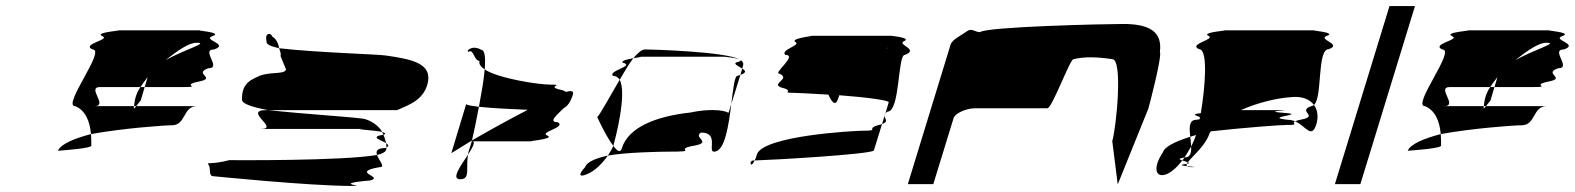

<svg xmlns="http://www.w3.org/2000/svg" viewBox="-20 -795 5192 633"><path d="M171 -298C185 -299 288 -306 281 -316C281 -329 281 -341 280 -353C227 -339 181 -321 171 -298ZM228 -445C183 -445 331 -632 285 -632C246 -650 347 -664 317 -676C288 -689 395 -695 367 -695H642C614 -695 719 -689 681 -676C644 -664 738 -650 686 -632C640 -632 713 -570 667 -570C615 -552 697 -538 635 -526C574 -514 648 -508 585 -508H457L467 -541C459 -530 450 -519 443 -508H310C264 -508 339 -445 291 -445H422C419 -433 423 -437 429 -445H629C583 -445 593 -382 547 -382C521 -382 385 -372 280 -353C276 -398 260 -432 228 -445ZM427 -474C423 -460 423 -451 422 -445H429C435 -453 444 -464 444 -464L457 -508H443C435 -496 430 -485 427 -474ZM526 -597C596 -635 670 -654 628 -654C603 -654 568 -630 526 -597Z M668 -251C676 -239 666 -214 684 -214C684 -214 1001 -182 1137 -182C1202 -182 1062 -188 1200 -200C1250 -212 1131 -227 1232 -244C1252 -244 1229 -266 1223 -284C1103 -264 751 -267 736 -267C670 -250 660 -263 668 -251ZM778 -470C773 -454 809 -442 864 -432H1289C1328 -449 1384 -467 1392 -532C1397 -586 1338 -600 1252 -612C1228 -616 1018 -622 900 -636C904 -626 907 -617 905 -610L923 -566C918 -549 876 -559 838 -546C812 -534 777 -523 778 -470ZM859 -658C851 -689 875 -687 877 -675C890 -668 898 -652 900 -636C874 -642 856 -649 859 -658ZM840 -370C904 -370 778 -432 859 -432H864C984 -419 1131 -410 1175 -404C1199 -401 1229 -381 1240 -360C1216 -366 1121 -370 1194 -370ZM1240 -360C1241 -357 1243 -354 1244 -351H1246C1253 -354 1249 -357 1240 -360ZM1223 -284C1219 -296 1222 -307 1251 -307C1252 -308 1253 -308 1254 -309C1254 -306 1254 -303 1253 -301C1251 -294 1240 -288 1223 -284ZM1244 -351C1248 -342 1251 -331 1253 -323C1238 -333 1196 -343 1244 -351ZM1253 -323C1254 -318 1254 -313 1254 -309C1264 -314 1260 -318 1253 -323Z M1525 -624C1541 -636 1543 -594 1561 -594C1558 -584 1565 -575 1578 -566C1581 -604 1579 -631 1566 -631C1538 -648 1514 -627 1525 -624ZM1468 -290C1468 -290 1495 -307 1536 -332C1543 -361 1551 -401 1559 -443C1535 -446 1519 -448 1517 -452ZM1578 -566C1624 -536 1755 -516 1795 -516C1848 -516 1773 -510 1833 -498C1840 -496 1844 -494 1845 -492C1863 -497 1872 -495 1869 -484C1861 -458 1851 -445 1838 -438C1821 -420 1784 -392 1819 -392C1849 -374 1751 -359 1787 -347C1806 -335 1703 -329 1738 -329H1536C1550 -329 1538 -309 1523 -285C1524 -289 1524 -292 1525 -296C1527 -303 1532 -316 1536 -332C1586 -361 1656 -400 1720 -433C1673 -435 1602 -438 1559 -443C1567 -486 1575 -531 1578 -566ZM1497 -204C1532 -204 1515 -241 1523 -285C1499 -249 1466 -204 1497 -204Z M1949 -409C1949 -409 1978 -345 2002 -314L2003 -318C2008 -335 2048 -486 2023 -532C1991 -478 1960 -420 1949 -409ZM1909 -244C1883 -216 1892 -210 1918 -222C1940 -231 1966 -256 1984 -282C1947 -274 1915 -262 1909 -244ZM2001 -545C1983 -562 2077 -577 2032 -589C2029 -595 2050 -600 2068 -603C2053 -584 2039 -559 2023 -532C2018 -540 2010 -545 2001 -545ZM2068 -603C2088 -607 2105 -608 2082 -608H2368C2365 -608 2406 -605 2418 -599C2373 -625 2127 -632 2107 -632C2096 -632 2083 -621 2068 -603ZM1984 -282C1991 -293 1998 -304 2002 -314C2015 -297 2025 -290 2030 -306C2052 -377 2146 -412 2256 -424C2311 -436 2363 -434 2382 -423L2391 -452C2382 -381 2370 -295 2334 -295C2312 -295 2352 -358 2291 -358C2262 -340 2337 -325 2259 -313C2204 -301 2287 -295 2184 -295C2160 -295 2043 -293 1984 -282ZM2406 -589C2399 -583 2416 -576 2427 -569L2430 -580C2432 -587 2429 -592 2422 -597C2424 -595 2420 -592 2406 -589ZM2418 -599C2420 -598 2421 -598 2422 -597C2421 -598 2419 -598 2418 -599ZM2411 -545C2402 -545 2397 -502 2391 -452L2421 -548ZM2421 -548 2427 -569C2438 -562 2443 -556 2421 -548Z M2550 -552C2588 -535 2522 -520 2554 -507C2605 -495 2552 -489 2594 -489C2609 -489 2641 -487 2711 -483C2723 -457 2735 -442 2744 -472L2747 -481C2842 -474 2910 -464 2910 -458L2899 -421C2901 -423 2902 -425 2906 -427C2948 -427 2939 -614 2963 -614C3011 -632 2941 -646 2958 -658C2992 -671 2912 -677 2920 -677H2651C2676 -677 2592 -671 2600 -658C2627 -646 2551 -632 2569 -614C2612 -614 2526 -552 2550 -552ZM2464 -266C2448 -266 2454 -236 2468 -266ZM2468 -266C2471 -271 2473 -277 2475 -285C2494 -348 2799 -364 2824 -364C2883 -364 2833 -370 2874 -382C2879 -383 2885 -385 2888 -386L2861 -299C2853 -286 2515 -267 2468 -266ZM2901 -636C2903 -637 2906 -637 2908 -637C2914 -637 2910 -637 2901 -636ZM2888 -386C2911 -394 2897 -403 2896 -413ZM2896 -413C2896 -416 2897 -418 2899 -421Z M2973 -188H3057L3124 -406C3129 -421 3164 -438 3195 -438H3433C3449 -438 3510 -607 3520 -600C3553 -608 3593 -608 3647 -600C3683 -600 3660 -372 3647 -330L3665 -187L3766 -437C3771 -454 3812 -612 3804 -624C3813 -692 3767 -716 3683 -716C3624 -716 3231 -707 3211 -689C3194 -689 3184 -704 3168 -692C3152 -680 3119 -665 3114 -648Z M3814 -293C3780 -242 3789 -208 3824 -220C3841 -226 3860 -243 3878 -266C3868 -269 3862 -272 3885 -276C3892 -287 3900 -299 3907 -312C3906 -322 3906 -333 3904 -344C3856 -329 3820 -312 3814 -293ZM3933 -633C3895 -650 3990 -665 3964 -677C3938 -689 4039 -695 4014 -695H4316C4289 -695 4390 -689 4355 -677C4321 -665 4408 -650 4361 -633C4321 -633 4341 -475 4312 -449C4298 -468 4272 -478 4240 -475C4189 -472 4125 -456 4071 -432H4196C4265 -432 4118 -429 4224 -422C4280 -416 4142 -409 4226 -400C4234 -400 4243 -398 4250 -395C4234 -387 4269 -383 4221 -383C4202 -383 4090 -375 3972 -362C3971 -360 3969 -358 3968 -356C3955 -315 3911 -280 3896 -260C3892 -262 3883 -264 3878 -266C3881 -269 3883 -272 3885 -276H3886C3905 -276 3908 -292 3907 -312C3913 -324 3919 -337 3923 -350C3916 -348 3911 -346 3904 -344C3901 -373 3899 -400 3924 -400C3928 -401 3933 -401 3935 -402C3936 -404 3935 -407 3936 -409C3926 -414 3903 -418 3939 -422C3953 -507 3964 -633 3933 -633ZM3888 -254C3890 -254 3892 -255 3893 -255C3891 -252 3892 -249 3894 -247C3879 -249 3865 -251 3888 -254ZM3893 -255C3904 -257 3901 -258 3896 -260C3894 -258 3894 -257 3893 -255ZM3894 -247C3896 -245 3900 -244 3908 -244C3931 -244 3911 -245 3894 -247ZM4250 -395C4286 -379 4304 -335 4320 -386C4327 -410 4324 -433 4312 -449C4309 -447 4306 -445 4303 -445C4255 -428 4330 -413 4271 -401C4260 -399 4254 -397 4250 -395Z M4381 -188H4465L4645 -775H4561Z M4621 -298C4635 -299 4738 -306 4731 -316C4731 -329 4731 -341 4730 -353C4677 -339 4631 -321 4621 -298ZM4678 -445C4633 -445 4781 -632 4735 -632C4696 -650 4797 -664 4767 -676C4738 -689 4845 -695 4817 -695H5092C5064 -695 5169 -689 5131 -676C5094 -664 5188 -650 5136 -632C5090 -632 5163 -570 5117 -570C5065 -552 5147 -538 5085 -526C5024 -514 5098 -508 5035 -508H4907L4917 -541C4909 -530 4900 -519 4893 -508H4760C4714 -508 4789 -445 4741 -445H4872C4869 -433 4873 -437 4879 -445H5079C5033 -445 5043 -382 4997 -382C4971 -382 4835 -372 4730 -353C4726 -398 4710 -432 4678 -445ZM4877 -474C4873 -460 4873 -451 4872 -445H4879C4885 -453 4894 -464 4894 -464L4907 -508H4893C4885 -496 4880 -485 4877 -474ZM4976 -597C5046 -635 5120 -654 5078 -654C5053 -654 5018 -630 4976 -597Z"/></svg>

Font: bitstorm
Style: ultextobl
Weight: 400
Version: Version 0.2